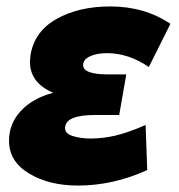

<svg xmlns="http://www.w3.org/2000/svg" viewBox="-20 -563 555 596"><path d="M262 -133Q299 -133 338 -142Q377 -151 432 -175L437 -35Q331 13 222 13Q132 13 70 -24.5Q8 -62 8 -126Q8 -179 44.5 -218.5Q81 -258 145 -275Q73 -306 73 -371Q73 -378 75 -394Q88 -467 157 -505Q226 -543 322 -543Q429 -543 509 -489L442 -355Q379 -398 312 -398Q280 -398 259 -388Q238 -378 238 -361Q238 -332 316 -332H372L350 -206H274Q182 -206 182 -165Q182 -148 206.5 -140.5Q231 -133 262 -133Z"/></svg>

Font: Geom ExtraBold
Style: Bold Italic
Weight: 800
Italic angle: -10°
Version: Version 1.102